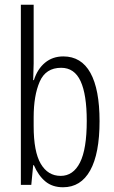

<svg xmlns="http://www.w3.org/2000/svg" viewBox="-20 -780 483 810"><path d="M122 -512Q122 -496 121 -478Q120 -460 120 -442H123Q138 -489 170 -515.5Q202 -542 247 -542Q323 -542 361.5 -472.5Q400 -403 400 -269Q400 -132 360.5 -61Q321 10 246 10Q201 10 171.5 -14.5Q142 -39 123 -83H120L112 0H68V-760H122ZM238 -494Q173 -494 147.5 -435.5Q122 -377 122 -285V-248Q122 -140 152 -89Q182 -38 236 -38Q289 -38 317.5 -94.5Q346 -151 346 -270Q346 -381 320 -437.5Q294 -494 238 -494Z"/></svg>

Font: Noto Sans Khmer ExtraCondensed Light
Style: Regular
Weight: 300
Width: 2
Designer: Danh Hong and the Monotype Design Team
Foundry: Monotype Imaging Inc.
Version: Version 2.004; ttfautohint (v1.8.4.7-5d5b)